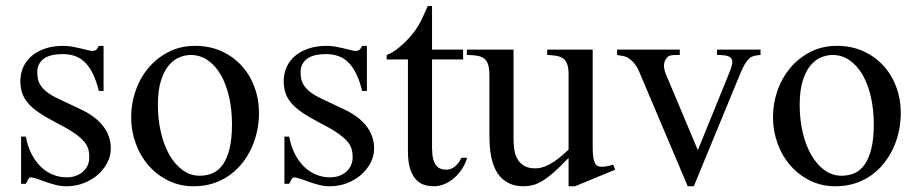

<svg xmlns="http://www.w3.org/2000/svg" viewBox="-20 -615 3100 649"><path d="M354.5 -112.8Q354.5 -87.4 342.3 -64.2Q330.1 -41 309.6 -23.4Q289.1 -5.9 262 4.4Q234.9 14.6 205.1 14.6Q187 14.6 170.2 10.5Q153.3 6.3 137.9 1Q122.6 -4.4 109.1 -9.3Q95.7 -14.2 84.5 -15.6Q79.1 -15.6 74.7 -7.8Q70.3 0 67.4 6.3H51.3V-153.3H67.4Q73.7 -119.1 87.2 -93.5Q100.6 -67.9 118.9 -50.5Q137.2 -33.2 159.2 -24.4Q181.2 -15.6 205.1 -15.6Q223.1 -15.6 237.3 -21Q251.5 -26.4 261.2 -35.4Q271 -44.4 276.4 -56.4Q281.7 -68.4 281.7 -81.5Q282.2 -98.1 278.1 -112.1Q273.9 -126 261.7 -139.4Q249.5 -152.8 227.3 -167.7Q205.1 -182.6 168.5 -201.2Q132.8 -219.7 109.6 -235.8Q86.4 -252 73 -268.6Q59.6 -285.2 54.2 -302.7Q48.8 -320.3 48.8 -340.8Q48.8 -365.7 58.3 -387.5Q67.9 -409.2 86.4 -425.3Q105 -441.4 132.1 -450.7Q159.2 -460 194.3 -460Q209.5 -460 224.4 -457.3Q239.3 -454.6 252.4 -451.4Q265.6 -448.2 275.9 -445.6Q286.1 -442.9 292 -442.9Q298.8 -442.9 303.5 -445.6Q308.1 -448.2 314 -460H330.1V-307.6H314Q305.2 -343.8 293 -367.7Q280.8 -391.6 265.6 -405.8Q250.5 -419.9 232.2 -426Q213.9 -432.1 192.9 -432.1Q147.9 -432.1 127.2 -415.8Q106.4 -399.4 106 -373.5Q105.5 -360.4 108.2 -347.9Q110.8 -335.4 118.9 -324Q127 -312.5 141.4 -301.8Q155.8 -291 179.2 -280.3L251.5 -246.1Q302.2 -222.7 328.4 -189Q354.5 -155.3 354.5 -112.8Z M855.5 -231.9Q855.5 -203.1 849.4 -173.6Q843.3 -144 831.1 -116.7Q818.8 -89.4 800.3 -65.4Q781.7 -41.5 757.3 -23.7Q732.9 -5.9 702.1 4.4Q671.4 14.6 634.8 14.6Q587.9 14.6 549.1 -4.4Q510.3 -23.4 482.2 -55.7Q454.1 -87.9 438.7 -130.4Q423.3 -172.9 423.3 -219.2Q423.3 -264.6 438.2 -307.9Q453.1 -351.1 481.2 -384.8Q509.3 -418.5 549.3 -439.2Q589.4 -460 639.6 -460Q688 -460 727.5 -442.4Q767.1 -424.8 795.7 -394Q824.2 -363.3 839.8 -321.5Q855.5 -279.8 855.5 -231.9ZM764.2 -194.3Q764.2 -244.1 754.4 -287.1Q744.6 -330.1 726.6 -361.6Q708.5 -393.1 682.6 -411.1Q656.7 -429.2 624.5 -429.2Q605.5 -429.2 585.7 -420.9Q565.9 -412.6 549.8 -393.1Q533.7 -373.5 523.7 -341.1Q513.7 -308.6 513.7 -259.8Q513.7 -211.9 523.7 -168.5Q533.7 -125 552.2 -92.3Q570.8 -59.6 596.9 -40.3Q623 -21 655.3 -21Q679.7 -21 699.7 -30Q719.7 -39.1 733.9 -59.6Q748 -80.1 756.1 -113.3Q764.2 -146.5 764.2 -194.3Z M1244.6 -112.8Q1244.6 -87.4 1232.4 -64.2Q1220.2 -41 1199.7 -23.4Q1179.2 -5.9 1152.1 4.4Q1125 14.6 1095.2 14.6Q1077.1 14.6 1060.3 10.5Q1043.5 6.3 1028.1 1Q1012.7 -4.4 999.3 -9.3Q985.8 -14.2 974.6 -15.6Q969.2 -15.6 964.8 -7.8Q960.4 0 957.5 6.3H941.4V-153.3H957.5Q963.9 -119.1 977.3 -93.5Q990.7 -67.9 1009 -50.5Q1027.3 -33.2 1049.3 -24.4Q1071.3 -15.6 1095.2 -15.6Q1113.3 -15.6 1127.4 -21Q1141.6 -26.4 1151.4 -35.4Q1161.1 -44.4 1166.5 -56.4Q1171.9 -68.4 1171.9 -81.5Q1172.4 -98.1 1168.2 -112.1Q1164.1 -126 1151.9 -139.4Q1139.6 -152.8 1117.4 -167.7Q1095.2 -182.6 1058.6 -201.2Q1022.9 -219.7 999.8 -235.8Q976.6 -252 963.1 -268.6Q949.7 -285.2 944.3 -302.7Q939 -320.3 939 -340.8Q939 -365.7 948.5 -387.5Q958 -409.2 976.6 -425.3Q995.1 -441.4 1022.2 -450.7Q1049.3 -460 1084.5 -460Q1099.6 -460 1114.5 -457.3Q1129.4 -454.6 1142.6 -451.4Q1155.8 -448.2 1166 -445.6Q1176.3 -442.9 1182.1 -442.9Q1189 -442.9 1193.6 -445.6Q1198.2 -448.2 1204.1 -460H1220.2V-307.6H1204.1Q1195.3 -343.8 1183.1 -367.7Q1170.9 -391.6 1155.8 -405.8Q1140.6 -419.9 1122.3 -426Q1104 -432.1 1083 -432.1Q1038.1 -432.1 1017.3 -415.8Q996.6 -399.4 996.1 -373.5Q995.6 -360.4 998.3 -347.9Q1001 -335.4 1009 -324Q1017.1 -312.5 1031.5 -301.8Q1045.9 -291 1069.3 -280.3L1141.6 -246.1Q1192.4 -222.7 1218.5 -189Q1244.6 -155.3 1244.6 -112.8Z M1559.1 -81.5Q1551.3 -56.6 1538.1 -38.6Q1524.9 -20.5 1509.8 -8.8Q1494.6 2.9 1478.3 8.8Q1461.9 14.6 1447.3 14.6Q1431.2 14.6 1415.5 10.3Q1399.9 5.9 1387.2 -7.1Q1374.5 -20 1366.7 -43.2Q1358.9 -66.4 1358.9 -104V-414.1H1287.1V-429.2Q1307.1 -436.5 1329.3 -454.8Q1351.6 -473.1 1370.6 -495.6Q1377.4 -503.9 1382.8 -511.2Q1388.2 -518.6 1394.5 -529.1Q1400.9 -539.6 1408.2 -555.2Q1415.5 -570.8 1425.8 -594.7H1440.4V-447.3H1545.4V-414.1H1440.4V-115.7Q1440.4 -93.8 1443.8 -79.6Q1447.3 -65.4 1453.4 -57.1Q1459.5 -48.8 1467.5 -45.4Q1475.6 -42 1484.9 -41.5Q1502.9 -40.5 1516.8 -51.5Q1530.8 -62.5 1539.6 -81.5Z M1923.8 14.6H1901.9V-81.1Q1873.5 -51.3 1852.3 -32.7Q1831.1 -14.2 1813.7 -3.7Q1796.4 6.8 1781.2 10.7Q1766.1 14.6 1750 14.6Q1724.1 14.6 1705.3 6.6Q1686.5 -1.5 1673.6 -14.9Q1660.6 -28.3 1652.8 -45.9Q1645 -63.5 1640.9 -82.8Q1636.7 -102.1 1635.5 -122.1Q1634.3 -142.1 1634.3 -159.7V-359.9Q1634.3 -381.8 1630.4 -395.5Q1626.5 -409.2 1617.4 -416.5Q1608.4 -423.8 1593.8 -426.5Q1579.1 -429.2 1558.1 -429.2V-447.3H1715.8V-147.9Q1715.8 -128.9 1718.3 -110.6Q1720.7 -92.3 1728.8 -77.9Q1736.8 -63.5 1751.5 -54.7Q1766.1 -45.9 1790 -45.9Q1799.8 -45.9 1811.3 -48.8Q1822.8 -51.8 1836.7 -59.1Q1850.6 -66.4 1866.7 -78.6Q1882.8 -90.8 1901.9 -109.4V-363.8Q1901.9 -384.3 1897.7 -396.7Q1893.6 -409.2 1884.8 -416.3Q1876 -423.3 1862.3 -426Q1848.6 -428.7 1829.6 -429.2V-447.3H1983.4V-118.7Q1983.4 -98.6 1985.1 -85.7Q1986.8 -72.8 1990.5 -64.9Q1994.1 -57.1 2000 -54.2Q2005.9 -51.3 2013.7 -51.3Q2020.5 -51.3 2031.2 -53Q2042 -54.7 2052.7 -58.6L2059.6 -41.5Z M2550.8 -429.2Q2537.6 -428.2 2529.1 -426Q2520.5 -423.8 2514.2 -419.4Q2505.9 -411.1 2498.5 -399.4Q2491.2 -387.7 2483.9 -370.1L2325.2 14.6H2304.7L2144 -364.7Q2139.2 -377 2134.3 -385.7Q2129.4 -394.5 2124 -400.9Q2118.7 -407.2 2112.8 -412.1Q2106.9 -417 2100.1 -421.4Q2095.7 -423.8 2087.4 -425.3Q2079.1 -426.8 2065.9 -429.2V-447.3H2277.8V-429.2H2263.7Q2254.4 -429.2 2246.6 -427.5Q2238.8 -425.8 2234.9 -420.4Q2225.1 -410.2 2224.4 -394.5Q2223.6 -378.9 2234.9 -354.5L2338.9 -107.4L2443.4 -364.7Q2452.1 -385.3 2454.6 -397.5Q2457 -409.7 2451.7 -418Q2450.2 -419.9 2447.5 -421.9Q2444.8 -423.8 2439.7 -425.5Q2434.6 -427.2 2426 -428.2Q2417.5 -429.2 2403.8 -429.2V-447.3H2550.8Z M3024.9 -231.9Q3024.9 -203.1 3018.8 -173.6Q3012.7 -144 3000.5 -116.7Q2988.3 -89.4 2969.7 -65.4Q2951.2 -41.5 2926.8 -23.7Q2902.3 -5.9 2871.6 4.4Q2840.8 14.6 2804.2 14.6Q2757.3 14.6 2718.5 -4.4Q2679.7 -23.4 2651.6 -55.7Q2623.5 -87.9 2608.2 -130.4Q2592.8 -172.9 2592.8 -219.2Q2592.8 -264.6 2607.7 -307.9Q2622.6 -351.1 2650.6 -384.8Q2678.7 -418.5 2718.8 -439.2Q2758.8 -460 2809.1 -460Q2857.4 -460 2897 -442.4Q2936.5 -424.8 2965.1 -394Q2993.7 -363.3 3009.3 -321.5Q3024.9 -279.8 3024.9 -231.9ZM2933.6 -194.3Q2933.6 -244.1 2923.8 -287.1Q2914.1 -330.1 2896 -361.6Q2877.9 -393.1 2852.1 -411.1Q2826.2 -429.2 2793.9 -429.2Q2774.9 -429.2 2755.1 -420.9Q2735.4 -412.6 2719.2 -393.1Q2703.1 -373.5 2693.1 -341.1Q2683.1 -308.6 2683.1 -259.8Q2683.1 -211.9 2693.1 -168.5Q2703.1 -125 2721.7 -92.3Q2740.2 -59.6 2766.4 -40.3Q2792.5 -21 2824.7 -21Q2849.1 -21 2869.1 -30Q2889.2 -39.1 2903.3 -59.6Q2917.5 -80.1 2925.5 -113.3Q2933.6 -146.5 2933.6 -194.3Z"/></svg>

Font: Doulos SIL Eur
Style: Regular
Weight: 400
Designer: Walt Agee, Victor Gaultney, Peter Martin, Debbi Hosken, Becca Hirsbrunner
Foundry: SIL International
Version: Version 5.000